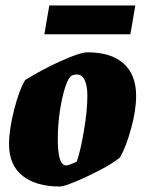

<svg xmlns="http://www.w3.org/2000/svg" viewBox="-20 -672 528 701"><path d="M13 -146Q13 -198 31.5 -271Q50 -344 72 -380Q133 -418 203 -449.5Q273 -481 299 -481Q386 -481 431.5 -440Q477 -399 477 -322Q477 -269 458.5 -202Q440 -135 418 -97Q391 -75 344 -50.5Q297 -26 254.5 -8.5Q212 9 199 9Q112 9 62.5 -30Q13 -69 13 -146ZM234 -71Q254 -78 260 -82Q273 -116 286 -192Q299 -268 299 -322Q299 -358 289.5 -379Q280 -400 261 -400Q252 -400 244 -397Q231 -392 219 -356.5Q207 -321 199 -269Q191 -217 191 -165Q191 -115 198.5 -91.5Q206 -68 222 -68Q225 -68 234 -71ZM160 -652H474L456 -547H142Z"/></svg>

Font: Grenze Black
Style: Italic
Weight: 900
Italic angle: -10°
Designer: Renata Polastri
Foundry: Omnibus-Type
Version: Version 1.002; ttfautohint (v1.8)